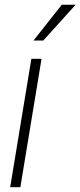

<svg xmlns="http://www.w3.org/2000/svg" viewBox="-20 -781 335 801"><path d="M22.5 0 110.8 -535.6H153.3L64.9 0ZM119.6 -611.8 237.8 -761.2H295.4L160.6 -611.8Z"/></svg>

Font: Inter Display Extra Light
Style: Italic
Weight: 200
Italic angle: -9.39999°
Designer: Rasmus Andersson
Foundry: rsms
Version: Version 4.000;git-4fc901f